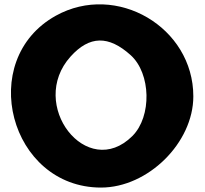

<svg xmlns="http://www.w3.org/2000/svg" viewBox="-20 -897 926 867"><path d="M232 -826C-128 -626 24 -50 436 -50C648 -50 853 -252 853 -462C853 -774 506 -978 232 -826ZM570 -648C662 -565 666 -371 578 -283C373 -78 103 -425 299 -642C384 -736 470 -738 570 -648Z"/></svg>

Font: Hussar Skorodowane
Style: Bold
Weight: 700
Foundry: Cannot Into Space Fonts
Version: Version 0.892